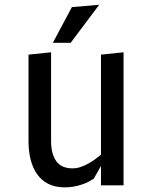

<svg xmlns="http://www.w3.org/2000/svg" viewBox="-20 -780 640 808"><path d="M405 -550 500 -560V0H405V-81.5L374.5 -28Q365.5 -22 353.2 -15.5Q341 -9 325.5 -3.8Q310 1.5 291.5 5Q273 8.5 252.5 8.5Q212.5 8.5 183.8 -6Q155 -20.5 136.5 -46.5Q118 -72.5 109 -108.2Q100 -144 100 -186V-550L195 -560V-186Q195 -132 216.8 -101.8Q238.5 -71.5 285 -71.5Q302 -71.5 318.5 -77Q335 -82.5 350.5 -91Q366 -99.5 379.8 -109.5Q393.5 -119.5 405 -129ZM282.5 -750 397.5 -760 277.5 -600H202.5Z"/></svg>

Font: B612
Style: Regular
Weight: 400
Designer: Nicolas Chauveau, Thomas Paillot, Jonathan Favre-Lamarine, Jean-Luc Vinot
Foundry: AIRBUS
Version: Version 1.008